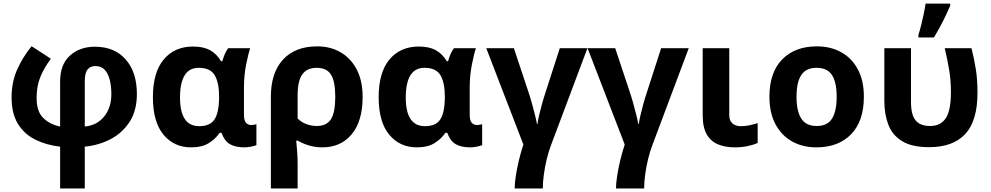

<svg xmlns="http://www.w3.org/2000/svg" viewBox="-20 -816 5551 1076"><path d="M157.2 -557.1 265.1 -486.8Q226.6 -435.1 205.8 -384Q185.1 -333 185.1 -267.1Q185.1 -189.9 223.4 -153.8Q261.7 -117.7 316.9 -106.9V-358.9Q316.9 -455.1 372.1 -504.6Q427.2 -554.2 512.2 -554.2Q621.1 -554.2 684.1 -483.2Q747.1 -412.1 747.1 -289.1Q747.1 -195.8 706.1 -132.8Q665 -69.8 598.6 -35.6Q532.2 -1.5 455.1 5.9V240.2H316.9V5.9Q239.7 -2.9 178 -33.4Q116.2 -64 80.6 -121.8Q44.9 -179.7 44.9 -270Q44.9 -355.5 75.9 -425.5Q106.9 -495.6 157.2 -557.1ZM514.2 -445.8Q486.3 -445.8 470.7 -426.5Q455.1 -407.2 455.1 -359.9V-106.9Q523.4 -113.3 563.7 -163.1Q604 -212.9 604 -288.1Q604 -331.1 595.5 -366.9Q586.9 -402.8 567.4 -424.3Q547.9 -445.8 514.2 -445.8Z M1050.8 9.8Q955.1 9.8 896 -61.5Q836.9 -132.8 836.9 -271Q836.9 -410.6 897.7 -482.9Q958.5 -555.2 1062 -555.2Q1120.1 -555.2 1157.2 -534.7Q1194.3 -514.2 1218.8 -473.1H1226.1Q1230.5 -490.2 1238.8 -510.5Q1247.1 -530.8 1258.8 -545.9H1381.8Q1371.1 -513.7 1359.1 -452.9Q1347.2 -392.1 1347.2 -325.2V-172.9Q1347.2 -139.2 1359.4 -127.2Q1371.6 -115.2 1388.2 -115.2Q1395 -115.2 1404.3 -116.9Q1413.6 -118.7 1417 -120.1V-2.9Q1409.7 1.5 1388.2 5.6Q1366.7 9.8 1350.1 9.8Q1299.8 9.8 1269 -7.8Q1238.3 -25.4 1221.2 -71.8H1210.9Q1188.5 -38.1 1150.4 -14.2Q1112.3 9.8 1050.8 9.8ZM1096.2 -108.9Q1157.7 -108.9 1182.1 -146.7Q1206.5 -184.6 1208 -266.1V-272Q1208 -351.6 1183.6 -393.8Q1159.2 -436 1093.8 -436Q1040.5 -436 1014.6 -393.6Q988.8 -351.1 988.8 -270Q988.8 -108.9 1096.2 -108.9Z M2012.2 -272.9Q2012.2 -137.2 1951.2 -63.7Q1890.1 9.8 1786.1 9.8Q1747.6 9.8 1711.9 -0.7Q1676.3 -11.2 1648.9 -27.8H1640.1Q1642.6 -4.9 1645.3 33.2Q1647.9 71.3 1647.9 103V240.2H1498V-273.9Q1498 -408.2 1566.2 -482.2Q1634.3 -556.2 1757.8 -556.2Q1831.5 -556.2 1888.9 -522.9Q1946.3 -489.7 1979.2 -426.5Q2012.2 -363.3 2012.2 -272.9ZM1754.9 -436Q1701.2 -436 1674.6 -399.9Q1647.9 -363.8 1647.9 -280.8V-151.9Q1668.9 -130.9 1697.3 -120.4Q1725.6 -109.9 1754.9 -109.9Q1810.5 -109.9 1834.7 -147.9Q1858.9 -186 1858.9 -272.9Q1858.9 -360.4 1834.7 -398.2Q1810.5 -436 1754.9 -436Z M2315.9 9.8Q2220.2 9.8 2161.1 -61.5Q2102.1 -132.8 2102.1 -271Q2102.1 -410.6 2162.8 -482.9Q2223.6 -555.2 2327.1 -555.2Q2385.3 -555.2 2422.4 -534.7Q2459.5 -514.2 2483.9 -473.1H2491.2Q2495.6 -490.2 2503.9 -510.5Q2512.2 -530.8 2523.9 -545.9H2647Q2636.2 -513.7 2624.3 -452.9Q2612.3 -392.1 2612.3 -325.2V-172.9Q2612.3 -139.2 2624.5 -127.2Q2636.7 -115.2 2653.3 -115.2Q2660.2 -115.2 2669.4 -116.9Q2678.7 -118.7 2682.1 -120.1V-2.9Q2674.8 1.5 2653.3 5.6Q2631.8 9.8 2615.2 9.8Q2564.9 9.8 2534.2 -7.8Q2503.4 -25.4 2486.3 -71.8H2476.1Q2453.6 -38.1 2415.5 -14.2Q2377.4 9.8 2315.9 9.8ZM2361.3 -108.9Q2422.9 -108.9 2447.3 -146.7Q2471.7 -184.6 2473.1 -266.1V-272Q2473.1 -351.6 2448.7 -393.8Q2424.3 -436 2358.9 -436Q2305.7 -436 2279.8 -393.6Q2253.9 -351.1 2253.9 -270Q2253.9 -108.9 2361.3 -108.9Z M3272 -545.9 3070.3 -8.8Q3054.7 31.2 3043.9 76.2Q3033.2 121.1 3027.6 163.8Q3022 206.5 3022 240.2H2864.3Q2864.3 212.4 2870.6 170.4Q2877 128.4 2888.2 81.8Q2899.4 35.2 2913.1 -5.9L2705.1 -545.9H2859.9L2939.9 -305.2Q2949.2 -278.8 2959.5 -242.2Q2969.7 -205.6 2978 -172.1Q2986.3 -138.7 2989.3 -121.1H2992.2Q2993.7 -136.2 3000.2 -165.5Q3006.8 -194.8 3016.6 -230.2Q3026.4 -265.6 3037.1 -297.9L3117.2 -545.9Z M3839.8 -545.9 3638.2 -8.8Q3622.6 31.2 3611.8 76.2Q3601.1 121.1 3595.5 163.8Q3589.8 206.5 3589.8 240.2H3432.1Q3432.1 212.4 3438.5 170.4Q3444.8 128.4 3456.1 81.8Q3467.3 35.2 3481 -5.9L3272.9 -545.9H3427.7L3507.8 -305.2Q3517.1 -278.8 3527.3 -242.2Q3537.6 -205.6 3545.9 -172.1Q3554.2 -138.7 3557.1 -121.1H3560.1Q3561.5 -136.2 3568.1 -165.5Q3574.7 -194.8 3584.5 -230.2Q3594.2 -265.6 3605 -297.9L3685.1 -545.9Z M4066.9 -545.9V-170.9Q4066.9 -139.6 4084.7 -124.3Q4102.5 -108.9 4131.8 -108.9Q4156.7 -108.9 4179.7 -113.8Q4202.6 -118.7 4226.1 -126V-15.1Q4203.6 -4.4 4170.2 2.7Q4136.7 9.8 4097.7 9.8Q4046.9 9.8 4006.1 -6.1Q3965.3 -22 3941.7 -61.3Q3918 -100.6 3918 -170.9V-545.9Z M4821.3 -273.9Q4821.3 -137.2 4749.8 -63.7Q4678.2 9.8 4555.2 9.8Q4478.5 9.8 4419.2 -23.2Q4359.9 -56.2 4325.9 -119.6Q4292 -183.1 4292 -273.9Q4292 -409.7 4363.3 -482.9Q4434.6 -556.2 4558.1 -556.2Q4634.8 -556.2 4694.1 -523.4Q4753.4 -490.7 4787.4 -427.7Q4821.3 -364.7 4821.3 -273.9ZM4443.8 -273.9Q4443.8 -192.9 4470.5 -151.4Q4497.1 -109.9 4557.1 -109.9Q4616.7 -109.9 4642.8 -151.4Q4668.9 -192.9 4668.9 -273.9Q4668.9 -355 4642.6 -395.5Q4616.2 -436 4556.2 -436Q4497.1 -436 4470.5 -395.5Q4443.8 -355 4443.8 -273.9Z M5187 8.8Q5089.4 8.8 5034.7 -25.4Q4980 -59.6 4958 -118.2Q4936 -176.8 4936 -249V-545.9H5085.4V-244.1Q5085.4 -172.9 5111.1 -141.4Q5136.7 -109.9 5192.4 -109.9Q5250.5 -109.9 5279.8 -152.8Q5309.1 -195.8 5309.1 -299.8Q5309.1 -364.7 5299.6 -422.4Q5290 -480 5274.4 -545.9H5424.3Q5440.9 -481 5449.5 -423.3Q5458 -365.7 5458 -295.9Q5458 -138.7 5389.4 -64.9Q5320.8 8.8 5187 8.8ZM5127 -606V-621.1Q5134.8 -644.5 5142.6 -675.8Q5150.4 -707 5157 -738.8Q5163.6 -770.5 5167 -795.9H5305.2V-784.2Q5288.6 -745.1 5265.6 -699.2Q5242.7 -653.3 5213.9 -606Z"/></svg>

Font: Open Sans
Style: Bold
Weight: 700
Designer: Monotype Design Team
Foundry: Monotype Imaging Inc.
Version: Version 3.000; ttfautohint (v1.8.4)